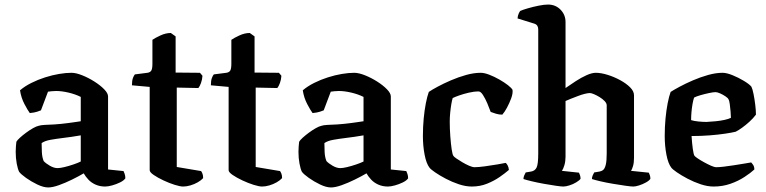

<svg xmlns="http://www.w3.org/2000/svg" viewBox="-20 -820 3369 844"><path d="M192 4Q171 4 144 -9Q117 -22 94.5 -38Q72 -54 64 -65Q58 -77 53.5 -101Q49 -125 49 -153Q49 -166 50 -177Q51 -188 52 -197Q56 -204 67.5 -214.5Q79 -225 94.5 -236.5Q110 -248 125 -256.5Q140 -265 150 -267Q158 -270 177 -271Q196 -272 219 -273Q234 -274 249 -275.5Q264 -277 279 -279Q294 -281 308 -283Q322 -285 335 -287V-394Q311 -406 281 -413Q251 -420 227 -420Q218 -420 207.5 -419Q197 -418 191 -417L160 -335Q155 -333 143.5 -329Q132 -325 111 -323Q102 -335 87.5 -362.5Q73 -390 68 -423Q89 -441 118 -455.5Q147 -470 178.5 -480Q210 -490 240 -495Q270 -500 294 -500Q314 -500 341.5 -489Q369 -478 395 -461.5Q421 -445 438 -427.5Q455 -410 455 -396V-75L523 -68Q525 -64 528 -55.5Q531 -47 531 -36Q524 -26 507.5 -18Q491 -10 473 -5Q455 0 442 0Q419 0 400 -8.5Q381 -17 368.5 -30.5Q356 -44 348 -58Q326 -45 296.5 -30.5Q267 -16 239 -6Q211 4 192 4ZM233 -81Q244 -81 263 -85.5Q282 -90 302.5 -97Q323 -104 335 -110V-225Q316 -222 294.5 -218.5Q273 -215 253 -213Q228 -210 202.5 -205.5Q177 -201 163 -191Q163 -175 164 -152Q165 -129 172 -112Q181 -102 199 -91.5Q217 -81 233 -81Z M785 0Q772 0 748 -7.5Q724 -15 698.5 -27Q673 -39 655.5 -51Q638 -63 638 -72V-438L560 -445Q560 -466 564.5 -477.5Q569 -489 573 -493L628 -500Q641 -502 645.5 -510.5Q650 -519 650 -540V-645Q663 -654 686 -664.5Q709 -675 731 -675L752 -660V-501L859 -500L870 -487Q869 -470 863.5 -455Q858 -440 852 -433L757 -435V-86L864 -68Q867 -64 870 -56.5Q873 -49 873 -37Q864 -27 849 -18.5Q834 -10 817 -5Q800 0 785 0Z M1132 0Q1119 0 1095 -7.5Q1071 -15 1045.5 -27Q1020 -39 1002.5 -51Q985 -63 985 -72V-438L907 -445Q907 -466 911.5 -477.5Q916 -489 920 -493L975 -500Q988 -502 992.5 -510.5Q997 -519 997 -540V-645Q1010 -654 1033 -664.5Q1056 -675 1078 -675L1099 -660V-501L1206 -500L1217 -487Q1216 -470 1210.5 -455Q1205 -440 1199 -433L1104 -435V-86L1211 -68Q1214 -64 1217 -56.5Q1220 -49 1220 -37Q1211 -27 1196 -18.5Q1181 -10 1164 -5Q1147 0 1132 0Z M1435 4Q1414 4 1387 -9Q1360 -22 1337.5 -38Q1315 -54 1307 -65Q1301 -77 1296.5 -101Q1292 -125 1292 -153Q1292 -166 1293 -177Q1294 -188 1295 -197Q1299 -204 1310.5 -214.5Q1322 -225 1337.5 -236.5Q1353 -248 1368 -256.5Q1383 -265 1393 -267Q1401 -270 1420 -271Q1439 -272 1462 -273Q1477 -274 1492 -275.5Q1507 -277 1522 -279Q1537 -281 1551 -283Q1565 -285 1578 -287V-394Q1554 -406 1524 -413Q1494 -420 1470 -420Q1461 -420 1450.5 -419Q1440 -418 1434 -417L1403 -335Q1398 -333 1386.5 -329Q1375 -325 1354 -323Q1345 -335 1330.5 -362.5Q1316 -390 1311 -423Q1332 -441 1361 -455.5Q1390 -470 1421.5 -480Q1453 -490 1483 -495Q1513 -500 1537 -500Q1557 -500 1584.5 -489Q1612 -478 1638 -461.5Q1664 -445 1681 -427.5Q1698 -410 1698 -396V-75L1766 -68Q1768 -64 1771 -55.5Q1774 -47 1774 -36Q1767 -26 1750.5 -18Q1734 -10 1716 -5Q1698 0 1685 0Q1662 0 1643 -8.5Q1624 -17 1611.5 -30.5Q1599 -44 1591 -58Q1569 -45 1539.5 -30.5Q1510 -16 1482 -6Q1454 4 1435 4ZM1476 -81Q1487 -81 1506 -85.5Q1525 -90 1545.5 -97Q1566 -104 1578 -110V-225Q1559 -222 1537.5 -218.5Q1516 -215 1496 -213Q1471 -210 1445.5 -205.5Q1420 -201 1406 -191Q1406 -175 1407 -152Q1408 -129 1415 -112Q1424 -102 1442 -91.5Q1460 -81 1476 -81Z M2054 0Q2027 0 1997 -10Q1967 -20 1939.5 -34.5Q1912 -49 1892.5 -62.5Q1873 -76 1868 -83Q1854 -101 1846.5 -140Q1839 -179 1839 -222Q1839 -262 1842.5 -299Q1846 -336 1852 -366.5Q1858 -397 1865 -416Q1878 -425 1904 -439Q1930 -453 1962.5 -467Q1995 -481 2029 -490.5Q2063 -500 2093 -500Q2109 -500 2131 -491.5Q2153 -483 2175 -470.5Q2197 -458 2213 -445.5Q2229 -433 2233 -425Q2235 -409 2227 -387.5Q2219 -366 2208.5 -346.5Q2198 -327 2188 -316Q2174 -316 2160.5 -320Q2147 -324 2137 -328Q2131 -345 2122 -366Q2113 -387 2103 -402.5Q2093 -418 2084 -418Q2063 -418 2040 -412.5Q2017 -407 1998.5 -400.5Q1980 -394 1970 -389Q1967 -380 1964 -362.5Q1961 -345 1959 -324.5Q1957 -304 1957 -285Q1957 -254 1959.5 -220.5Q1962 -187 1965.5 -163.5Q1969 -140 1973 -135Q1975 -131 1986 -123.5Q1997 -116 2012 -107Q2027 -98 2042 -91.5Q2057 -85 2066 -85Q2083 -85 2112.5 -89Q2142 -93 2168 -97.5Q2194 -102 2203 -104Q2207 -101 2211.5 -93Q2216 -85 2217 -73Q2201 -59 2176.5 -42Q2152 -25 2121 -12.5Q2090 0 2054 0Z M2456 0Q2447 0 2423 -3.5Q2399 -7 2371 -12Q2343 -17 2318 -23Q2293 -29 2281 -33Q2281 -41 2284.5 -49Q2288 -57 2291 -62L2315 -66Q2332 -69 2339 -84Q2346 -99 2346 -146V-691Q2346 -700 2342 -706.5Q2338 -713 2329 -716L2255 -739Q2256 -751 2260 -760Q2264 -769 2267 -772Q2278 -777 2300.5 -783.5Q2323 -790 2347.5 -795Q2372 -800 2389 -800Q2422 -800 2444 -777.5Q2466 -755 2466 -723V-433Q2486 -447 2510.5 -463Q2535 -479 2558.5 -489.5Q2582 -500 2599 -500Q2622 -500 2651 -491Q2680 -482 2706.5 -467.5Q2733 -453 2750 -436Q2767 -419 2767 -401V-126Q2767 -104 2762.5 -89.5Q2758 -75 2754 -69L2832 -61Q2834 -57 2836.5 -50Q2839 -43 2839 -34Q2834 -26 2819.5 -18Q2805 -10 2789.5 -5Q2774 0 2764 0Q2754 0 2729.5 -3.5Q2705 -7 2675 -12Q2645 -17 2619.5 -23Q2594 -29 2582 -33Q2582 -41 2585.5 -49Q2589 -57 2592 -62L2616 -66Q2626 -68 2632.5 -74Q2639 -80 2643 -96.5Q2647 -113 2647 -146V-357Q2647 -366 2638 -375.5Q2629 -385 2616 -393Q2603 -401 2591 -406Q2579 -411 2573 -411Q2565 -411 2550.5 -407.5Q2536 -404 2519.5 -397.5Q2503 -391 2488.5 -385.5Q2474 -380 2466 -376V-131Q2466 -111 2461 -94Q2456 -77 2450 -69L2525 -61Q2527 -57 2529.5 -50Q2532 -43 2532 -34Q2527 -27 2513 -18.5Q2499 -10 2483 -5Q2467 0 2456 0Z M3117 0Q3090 0 3060 -10Q3030 -20 3002.5 -34.5Q2975 -49 2955.5 -62.5Q2936 -76 2931 -83Q2917 -101 2909.5 -140Q2902 -179 2902 -222Q2902 -262 2905.5 -299Q2909 -336 2915 -366.5Q2921 -397 2928 -416Q2942 -425 2968 -439Q2994 -453 3026.5 -467Q3059 -481 3093 -490.5Q3127 -500 3156 -500Q3174 -500 3200 -489.5Q3226 -479 3250 -464.5Q3274 -450 3283 -439Q3288 -429 3292.5 -406.5Q3297 -384 3300 -359Q3303 -334 3303 -316Q3291 -300 3274.5 -285Q3258 -270 3242 -258.5Q3226 -247 3214 -241Q3198 -237 3168 -232.5Q3138 -228 3100 -225Q3062 -222 3020 -222Q3022 -190 3025.5 -165Q3029 -140 3033 -135Q3036 -131 3048 -123Q3060 -115 3075.5 -106.5Q3091 -98 3105.5 -91.5Q3120 -85 3129 -85Q3142 -85 3162.5 -87.5Q3183 -90 3206 -93.5Q3229 -97 3249.5 -100.5Q3270 -104 3282 -106Q3286 -102 3291 -94.5Q3296 -87 3296 -75Q3280 -60 3252.5 -42Q3225 -24 3190.5 -12Q3156 0 3117 0ZM3086 -284Q3105 -285 3126 -287Q3147 -289 3165 -293Q3183 -297 3193 -302Q3193 -313 3191.5 -329.5Q3190 -346 3188 -362Q3186 -378 3182 -384Q3180 -389 3169 -396.5Q3158 -404 3145.5 -409.5Q3133 -415 3125 -415Q3116 -415 3097 -411Q3078 -407 3059 -401.5Q3040 -396 3031 -391Q3027 -379 3024 -361.5Q3021 -344 3019.5 -326Q3018 -308 3018 -292Q3030 -288 3049.5 -286Q3069 -284 3086 -284Z"/></svg>

Font: Texturina Medium 12pt SemiBold
Style: Regular
Weight: 600
Version: Version 1.002